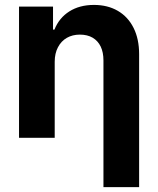

<svg xmlns="http://www.w3.org/2000/svg" viewBox="-20 -557 638 776"><path d="M201.1 0H56.9V-530.3H194.3V-437.3H200Q218.9 -484.7 260.3 -510.9Q301.7 -537.1 359.7 -537.1Q415 -537.1 456.1 -513.2Q497.3 -489.3 519.8 -444.4Q542.3 -399.5 542.3 -338V199.2H398.1V-312.8Q398.1 -345.5 387 -368.8Q375.8 -392 354.5 -404.6Q333.2 -417.1 302.8 -417.1Q273.1 -417.1 250.2 -404.1Q227.4 -391.1 214.3 -366.1Q201.1 -341.2 201.1 -307.3Z"/></svg>

Font: Pretendard Std Variable
Style: Regular
Weight: 400
Designer: Base glyphs from Inter by Rasmus Andersson; Hangeul glyphs from Noto Sans CJK(Source Han Sans) by Jang Soo-young and Kan
Foundry: Kil Hyung-jin
Version: Version 1.309;Glyphs 3.2 (3225)